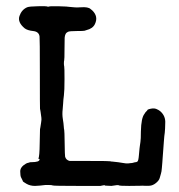

<svg xmlns="http://www.w3.org/2000/svg" viewBox="-20 -588 587 631"><path d="M346 23 325 22Q326 22 325 21Q322 20 310 23H237Q156 23 153.5 21.5Q151 20 140 20Q129 20 129 20L111 22L95 23Q79 23 67 16Q55 9 55 7.5Q55 6 52.5 1.5Q50 -3 50 -3.5Q50 -4 48.5 -6.5Q47 -9 46.5 -24Q46 -39 65 -50Q68 -52 69 -52L77 -54Q76 -55 83 -55Q110 -55 110 -64Q110 -66 108 -66H106Q110 -73 110.5 -118Q111 -163 111.5 -163.5Q112 -164 112.5 -168.5Q113 -173 115 -184.5Q117 -196 116 -201Q115 -206 114.5 -212Q114 -218 113.5 -219.5Q113 -221 112.5 -225.5Q112 -230 111.5 -230.5Q111 -231 111 -346.5Q111 -462 110 -468Q108 -484 89 -486Q70 -488 61 -495Q37 -515 44 -535.5Q51 -556 69 -564Q76 -567 104.5 -567.5Q133 -568 134 -567Q138 -565 141 -566.5Q144 -568 170.5 -567.5Q197 -567 197.5 -566.5Q198 -566 207 -565.5Q216 -565 223.5 -564Q231 -563 245 -564Q270 -566 278 -558Q279 -557 283 -554Q304 -534 292 -509Q285 -494 264 -489Q261 -488 258 -487Q255 -486 232 -486Q209 -486 203.5 -483.5Q198 -481 195.5 -476Q193 -471 192.5 -464Q192 -457 192 -425Q192 -393 191 -390Q190 -387 190 -380Q190 -373 191 -370Q192 -367 192 -328Q192 -289 190 -274.5Q188 -260 187.5 -248Q187 -236 186 -229Q184 -212 186.5 -197Q189 -182 189.5 -173Q190 -164 191 -161Q192 -158 192.5 -117.5Q193 -77 194 -73Q197 -62 209 -59Q211 -59 276 -59Q341 -59 342.5 -58Q344 -57 349 -57Q370 -55 383.5 -52.5Q397 -50 401.5 -51Q406 -52 410 -52Q414 -52 417 -53Q420 -54 422.5 -54.5Q425 -55 425 -55Q425 -55 426.5 -55Q428 -55 431.5 -57Q435 -59 436.5 -78Q438 -97 438.5 -99.5Q439 -102 439.5 -107.5Q440 -113 441.5 -121.5Q443 -130 443 -156Q444 -201 455 -214Q457 -217 457 -217.5Q457 -218 460.5 -221.5Q464 -225 464 -225Q463 -228 474.5 -230.5Q486 -233 493.5 -230Q501 -227 506 -223Q525 -207 523 -182Q523 -174 522.5 -165.5Q522 -157 521.5 -152Q521 -147 520 -140.5Q519 -134 518.5 -122.5Q518 -111 516.5 -95Q515 -79 514.5 -68.5Q514 -58 513.5 -54Q513 -50 512 -36.5Q511 -23 509 -17.5Q507 -12 505 -3.5Q503 5 492.5 13.5Q482 22 471 22.5Q460 23 453.5 22.5Q447 22 442 22.5Q437 23 404.5 23Q372 23 370.5 21Q369 19 346 23Z"/></svg>

Font: Jackwrite
Style: Regular
Weight: 400
Version: Version 1.0d1e1